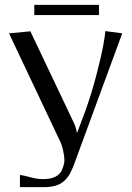

<svg xmlns="http://www.w3.org/2000/svg" viewBox="-20 -770 544 790"><path d="M387.2 -750V-708H121.1V-750ZM17.1 -632.8 105 -641.1 282.2 -268.1Q287.6 -256.8 290.5 -247.8Q293.5 -238.8 294.4 -232.4Q295.4 -226.1 295.9 -225.1H297.9L329.1 -308.1Q355.5 -380.4 376 -459Q396.5 -537.6 404.8 -583Q413.1 -628.4 413.1 -642.1L482.9 -632.8L286.1 -97.2Q276.9 -72.3 268.1 -56.2Q259.3 -40 244.9 -26.4Q230.5 -12.7 209.7 -6.3Q189 0 160.2 0H62V-49.8Q71.8 -49.8 102.3 -41.5Q132.8 -33.2 151.9 -33.2H160.2Q207 -33.2 228 -59.1Q233.9 -65.4 239.5 -82.5Q245.1 -99.6 245.1 -108.9Q245.1 -125.5 240.2 -148.9Q235.4 -172.4 228 -187Z"/></svg>

Font: Resagokr
Style: Regular
Weight: 500
Designer: gluk
Foundry: gluk
Version: Version 0.95